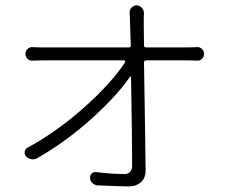

<svg xmlns="http://www.w3.org/2000/svg" viewBox="-20 -625 831 696"><path d="M502 -460Q502 -453.1 509.8 -453.1H662.1Q674.8 -453.1 693.4 -454.1Q704.1 -455.1 711.9 -447.8Q719.7 -440.4 719.7 -429.7Q719.7 -418.9 711.9 -411.6Q704.1 -404.3 693.4 -405.3Q673.8 -406.2 662.1 -406.2H509.8Q502 -406.2 502 -398.4Q507.8 -47.9 507.8 -5.9Q507.8 20.5 490.7 35.6Q473.6 50.8 446.3 50.8Q416 50.8 333 46.9Q322.3 45.9 314.5 38.1Q306.6 30.3 306.6 19.5Q305.7 10.7 312.5 3.9Q319.3 -2.9 329.1 -1Q385.7 5.9 431.6 5.9Q444.3 5.9 451.7 -2Q459 -9.8 459 -23.4Q459 -113.3 455.1 -345.7Q455.1 -347.7 453.6 -348.1Q452.1 -348.6 451.2 -346.7Q401.4 -274.4 308.1 -191.4Q214.8 -108.4 115.2 -51.8Q105.5 -45.9 93.8 -47.9Q82 -49.8 74.2 -58.6Q69.3 -64.5 69.3 -71.3Q69.3 -84 80.1 -89.8Q184.6 -146.5 283.2 -233.9Q381.8 -321.3 433.6 -399.4Q434.6 -401.4 433.6 -403.8Q432.6 -406.2 429.7 -406.2H137.7Q117.2 -406.2 98.6 -405.3Q87.9 -404.3 80.1 -411.6Q72.3 -418.9 72.3 -429.7Q72.3 -440.4 80.1 -447.8Q87.9 -455.1 98.6 -454.1Q116.2 -453.1 137.7 -453.1H447.3Q454.1 -453.1 454.1 -460Q452.1 -526.4 451.2 -546.9Q451.2 -559.6 450.2 -576.2Q448.2 -587.9 456.1 -596.7Q463.9 -605.5 475.1 -605.5Q486.3 -605.5 494.1 -596.7Q502 -587.9 502 -576.2Q501 -566.4 501 -546.9Q501 -501 502 -460Z"/></svg>

Font: Gen Jyuu Gothic P Light
Style: Regular
Weight: 200
Designer: [Source Han Sans]
Ryoko NISHIZUKA  (kana & ideographs); Paul D. Hunt (Latin, Greek & Cyrillic); Wenlong ZHANG  (bopomofo
Version: Version 1.002.20150607